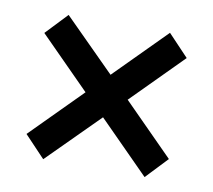

<svg xmlns="http://www.w3.org/2000/svg" viewBox="-53 -599 553 498"><g transform="rotate(10 223.5 -350.0)"><path d="M279 -350 411 -217 357 -160 224 -294 90 -160 36 -217 168 -350 36 -483 90 -540 224 -406 357 -540 411 -483Z"/></g></svg>

Font: AtCorfu Sans
Style: AtCorfu Sans Regular
Weight: 400
Designer: Kostas Teopoulos
Foundry: Kostas Teopoulos
Version: Version 1.00 July 8, 2025, initial release